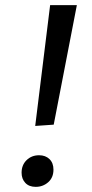

<svg xmlns="http://www.w3.org/2000/svg" viewBox="-20 -720 358 747"><path d="M117 -230 175 -700H279L189 -235ZM119 7Q93 7 78.5 -8.5Q64 -24 64 -48Q64 -78 83.5 -97Q103 -116 132 -116Q157 -116 172.5 -101Q188 -86 188 -60Q188 -29 167.5 -11Q147 7 119 7Z"/></svg>

Font: Bitter Medium
Style: Italic
Weight: 500
Italic angle: -9°
Designer: Sol Matas, and Bitter project Authors
Foundry: Sol Matas
Version: Version 2.001